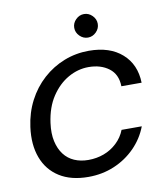

<svg xmlns="http://www.w3.org/2000/svg" viewBox="-78 -728 691 804"><g transform="rotate(-10 268.0 -325.5)"><path d="M234 12Q160 12 111 -19Q62 -50 41 -106Q20 -162 30 -236Q38 -296 64 -346Q90 -396 130.5 -432.5Q171 -469 221 -488.5Q271 -508 326 -508Q415 -508 467 -462Q519 -416 521 -338H435Q434 -389 399.5 -415Q365 -441 313 -441Q268 -441 226.5 -417.5Q185 -394 155 -349Q125 -304 116 -238Q110 -194 117.5 -160.5Q125 -127 142.5 -104Q160 -81 186.5 -69.5Q213 -58 246 -58Q281 -58 312 -69.5Q343 -81 367.5 -104Q392 -127 404 -158H490Q471 -108 433 -69.5Q395 -31 344 -9.5Q293 12 234 12ZM333 -563Q313 -563 298 -578Q283 -593 283 -613Q283 -633 298 -648Q313 -663 333 -663Q353 -663 368 -648Q383 -633 383 -613Q383 -593 368 -578Q353 -563 333 -563Z"/></g></svg>

Font: DM Sans 36pt
Style: Italic
Weight: 400
Italic angle: -10°
Designer: Colophon Foundry, Jonny Pinhorn
Foundry: Colophon Foundry
Version: Version 4.004;gftools[0.9.30]